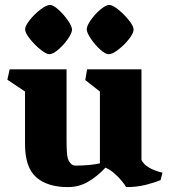

<svg xmlns="http://www.w3.org/2000/svg" viewBox="-20 -744 683 776"><path d="M9.8 -421.9 19 -463.9H249V-185.1Q249 -148.9 250.2 -130.4Q251.5 -111.8 254.6 -102.1Q257.8 -92.3 264.2 -85Q269 -79.1 274.2 -76.9Q279.3 -74.7 287.6 -74.7Q312 -74.7 339.4 -77.1Q366.7 -79.6 383.8 -84V-374L324.7 -420.4L332 -463.9H551.8V-97.2Q568.4 -63 636.7 -45.9L628.9 -16.1Q604.5 -5.9 568.6 3.2Q532.7 12.2 489.7 12.2Q484.9 2.9 471.7 -13.2Q458.5 -29.3 441.2 -44.2Q423.8 -59.1 406.2 -66.4Q373 -30.8 335.9 -9.3Q298.8 12.2 254.4 12.2Q171.9 12.2 126.5 -27.6Q81.1 -67.4 81.1 -162.1V-374ZM182.6 -724.1Q194.8 -724.1 216.1 -705.1Q237.3 -686 254.2 -661.9Q271 -637.7 271 -624.5Q271 -610.4 254.2 -586.2Q237.3 -562 215.6 -543.5Q193.8 -524.9 179.7 -524.9Q167 -524.9 143.3 -543.9Q119.6 -563 100.6 -587.2Q81.5 -611.3 81.5 -625.5Q81.5 -639.2 100.3 -663.1Q119.1 -687 143.6 -705.6Q168 -724.1 182.6 -724.1ZM421.9 -724.1Q434.6 -724.1 458.3 -705.1Q481.9 -686 501 -662.1Q520 -638.2 520 -624.5Q520 -610.4 501.5 -586.4Q482.9 -562.5 458.5 -543.7Q434.1 -524.9 418.9 -524.9Q405.8 -524.9 384.5 -544.2Q363.3 -563.5 346.9 -587.9Q330.6 -612.3 330.6 -625.5Q330.6 -639.6 347.4 -663.6Q364.3 -687.5 386.2 -705.8Q408.2 -724.1 421.9 -724.1Z"/></svg>

Font: Vesper Libre Heavy
Style: Regular
Weight: 900
Designer: Robert Keller & Kimya Gandhi
Foundry: Mota Italic
Version: Version 1.058